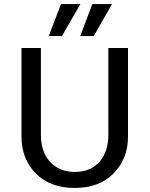

<svg xmlns="http://www.w3.org/2000/svg" viewBox="-20 -917 739 948"><path d="M436 -897H533L443 -739H376ZM281 -897H377L286 -739H221ZM182 -252Q182 -166 228 -117Q274 -68 349 -68Q427 -68 471 -118Q515 -168 515 -252V-680H612V-243Q612 -134 541.5 -61.5Q471 11 349 11Q227 11 156.5 -61Q86 -133 86 -243V-680H182Z"/></svg>

Font: Palanquin Medium
Style: Regular
Weight: 500
Designer: Pria Ravichandran
Version: Version 1.0.4